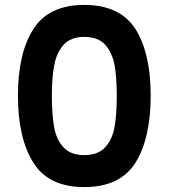

<svg xmlns="http://www.w3.org/2000/svg" viewBox="-20 -763 686 781"><path d="M53 -374C53 -374 53 -374 53 -374C53 -258 74 -167 116 -101C157 -35 226 -2 323 -2C323 -2 323 -2 323 -2C420 -2 489 -35 531 -101C572 -167 593 -258 593 -374C593 -374 593 -374 593 -374C593 -489 572 -580 531 -645C489 -710 420 -743 323 -743C323 -743 323 -743 323 -743C226 -743 157 -710 116 -645C74 -580 53 -489 53 -374ZM455 -374C455 -374 455 -374 455 -374C455 -323 452 -281 446 -247C440 -212 427 -185 408 -164C389 -143 360 -132 323 -132C323 -132 323 -132 323 -132C286 -132 257 -143 238 -164C219 -185 206 -212 200 -247C194 -281 191 -323 191 -374C191 -374 191 -374 191 -374C191 -423 194 -465 201 -499C207 -532 220 -560 239 -581C258 -602 286 -613 323 -613C323 -613 323 -613 323 -613C360 -613 389 -602 408 -581C427 -560 439 -532 446 -499C452 -465 455 -423 455 -374Z"/></svg>

Font: Girnar Poppins
Style: SemiBold
Weight: 500
Designer: Ninad Kale (Devanagari), Jonny Pinhorn (Latin)
Foundry: Indian Type Foundry
Version: ""